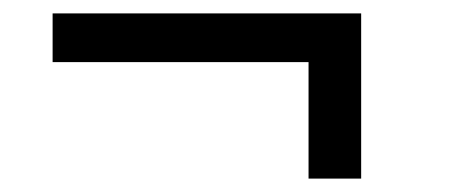

<svg xmlns="http://www.w3.org/2000/svg" viewBox="-20 -455 670 285"><path d="M516.1 -189.9H438V-362.8H58.1V-435.1H516.1Z"/></svg>

Font: Sarala
Style: Regular
Weight: 400
Designer: Andres Torresi
Foundry: Huerta Tipografica
Version: Version 1.004;PS 001.003;hotconv 1.0.70;makeotf.lib2.5.58329